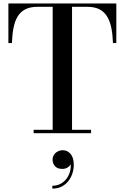

<svg xmlns="http://www.w3.org/2000/svg" viewBox="-20 -770 720 1110"><path d="M174.5 0V-19.5H284.5V-730.5H195.5Q153 -730.5 125 -715.5Q97 -700.5 81 -673Q65 -645.5 57.8 -607Q50.5 -568.5 49 -521H28.5V-750H652.5V-521H633Q631.5 -568.5 624 -607Q616.5 -645.5 600.2 -673Q584 -700.5 556.2 -715.5Q528.5 -730.5 485.5 -730.5H396.5V-19.5H506.5V0ZM282.5 320.5V304Q316.5 304 342.2 285.2Q368 266.5 380.5 234.5Q393 202.5 388 163.5H393Q394 173 387.2 183Q380.5 193 368.2 199.8Q356 206.5 340.5 206.5Q312 206.5 298 190.8Q284 175 284 153Q284 138 291.8 125.5Q299.5 113 313.5 105.8Q327.5 98.5 344 98.5Q370 98.5 388.2 120.2Q406.5 142 406.5 182.5Q406.5 218 392 249.5Q377.5 281 349.8 300.8Q322 320.5 282.5 320.5Z"/></svg>

Font: Bodoni Moda Medium
Style: Regular
Weight: 500
Designer: Owen Earl
Foundry: indestructible type
Version: Version 2.005